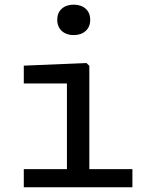

<svg xmlns="http://www.w3.org/2000/svg" viewBox="-20 -791 660 811"><path d="M262.7 0V-468.3L285.2 -438.5H80.5V-513.7L345 -524.8L357.3 -513V0ZM80.5 -76.5H539.3V0H80.5ZM221.7 -707.3Q221.7 -737 240.9 -754.2Q260.2 -771.3 291.3 -771.3Q322.5 -771.3 341.8 -754.2Q361 -737 361 -707.3Q361 -677.5 341.8 -660.2Q322.5 -642.8 291.3 -642.8Q270.8 -642.8 255.1 -650.6Q239.3 -658.3 230.5 -673.1Q221.7 -687.8 221.7 -707.3Z"/></svg>

Font: Monaspace Neon Var
Style: Regular
Weight: 400
Designer: Riley Cran and the Lettermatic Team
Version: Version 1.000 (Monaspace Neon Var)